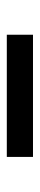

<svg xmlns="http://www.w3.org/2000/svg" viewBox="198 -912 115 550"><g transform="rotate(-90 255.0 -637.5)"><path d="M80 -600H430V-675H80Z"/></g></svg>

Font: Jost
Style: Regular
Weight: 400
Version: Version 3.710